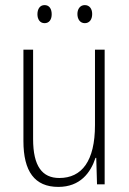

<svg xmlns="http://www.w3.org/2000/svg" viewBox="-20 -724 507 754"><path d="M127 -668C127 -648 137 -633 155 -633C173 -633 183 -647 183 -668C183 -690 173 -704 155 -704C137 -704 127 -689 127 -668ZM284 -669C284 -648 295 -633 313 -633C331 -633 342 -647 342 -669C342 -690 331 -704 313 -704C295 -704 284 -689 284 -669ZM391 -529H353V-233C353 -91 301 -25 213 -25C146 -25 110 -71 110 -178V-529H72V-170C72 -51 116 10 209 10C295 10 336 -46 355 -104H358L361 0H391Z"/></svg>

Font: Noto Sans Gujarati Condensed ExtraLight
Style: Regular
Weight: 200
Width: 3
Designer: Jelle Bosma - Monotype Design Team, Universal Thirst
Foundry: Monotype Imaging Inc.
Version: Version 2.106